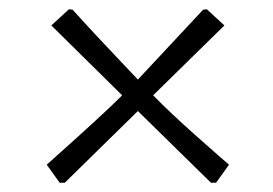

<svg xmlns="http://www.w3.org/2000/svg" viewBox="-20 -445 590 415"><path d="M427 -425 465 -390 311 -239Q348 -201 405.5 -150Q463 -99 475 -89L447 -50H436L278 -205L120 -50H109L81 -89Q211 -205 244 -239L91 -390L129 -425L137 -424Q180 -376 278 -273L419 -424Z"/></svg>

Font: Almendra SC
Style: Regular
Weight: 400
Designer: Ana Sanfelippo
Foundry: Ana Sanfelippo
Version: Version 1.002